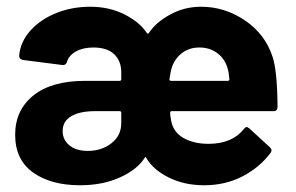

<svg xmlns="http://www.w3.org/2000/svg" viewBox="-20 -542 879 570"><path d="M218 8Q131 8 78 -30Q25 -68 25 -142Q25 -215 79 -258.5Q133 -302 233 -302H335Q340 -302 340 -307V-327Q340 -361 319 -381Q298 -401 257 -401Q227 -401 206 -389.5Q185 -378 179 -359Q176 -349 168 -349Q167 -349 165 -349L48 -364Q43 -365 40 -368Q37 -371 37 -375Q37 -377 37 -378Q41 -419 71 -452Q101 -485 147.5 -503.5Q194 -522 248 -522Q304 -522 349 -499.5Q394 -477 416 -444Q418 -442 419 -442Q421 -442 422 -444Q442 -475 484.5 -498.5Q527 -522 577 -522Q647 -522 707 -481.5Q767 -441 789 -374Q803 -333 804 -225Q804 -212 792 -212H490Q485 -212 485 -207Q485 -202 488 -184Q494 -150 524.5 -132.5Q555 -115 599 -115Q669 -115 704 -159Q709 -165 712 -165Q714 -165 720 -161L781 -105Q786 -100 786 -96Q786 -92 783 -88Q751 -45 700 -18.5Q649 8 586 8Q528 8 482 -14.5Q436 -37 415 -72Q413 -76 412 -76Q411 -76 410 -74Q387 -38 335.5 -15Q284 8 218 8ZM483 -307Q483 -302 488 -302H656Q661 -302 661 -307Q659 -329 656 -338Q648 -367 625.5 -384Q603 -401 572 -401Q541 -401 519 -383.5Q497 -366 489 -338Q487 -332 483 -307ZM241 -94Q281 -94 310.5 -116.5Q340 -139 340 -177V-207Q340 -212 335 -212H262Q217 -212 191.5 -197Q166 -182 166 -153Q166 -127 186 -110.5Q206 -94 241 -94Z"/></svg>

Font: LinhAnh
Style: Bold
Weight: 700
Designer: Jeremy Tribby
Foundry: Tribby Type
Version: Version 1.408